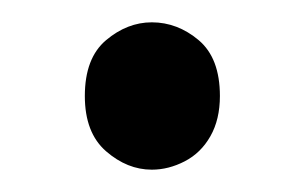

<svg xmlns="http://www.w3.org/2000/svg" viewBox="-20 -406 273 172"><path d="M116 -254Q94 -254 75 -270.5Q56 -287 56 -320Q56 -354 75 -370Q94 -386 116 -386Q139 -386 158 -370Q177 -354 177 -320Q177 -299 168.5 -284Q160 -269 145.5 -261.5Q131 -254 116 -254Z"/></svg>

Font: Yaldevi ExtraLight
Style: Regular
Weight: 400
Version: Version 1.100